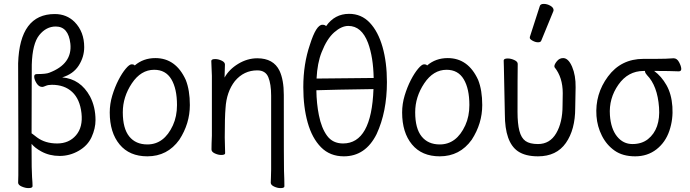

<svg xmlns="http://www.w3.org/2000/svg" viewBox="-20 -784 3540 985"><path d="M126 181Q110 181 91.5 173Q73 165 73 153Q73 141 74 115Q75 89 73 -459Q81 -712 261 -712Q322 -712 363 -671Q412 -621 412 -542Q412 -492 384 -448Q356 -404 299 -387Q393 -379 442 -289Q470 -235 470 -168Q470 -125 450 -81Q430 -37 384 -10.5Q338 16 286 16Q234 16 192 -7Q159 -25 142 -46V-30Q142 96 144.5 125Q147 154 147 171Q147 181 126 181ZM170 -79Q212 -48 273 -48Q334 -48 370 -90Q406 -132 398 -203.5Q390 -275 350.5 -312Q311 -349 246 -349Q227 -349 214.5 -343.5Q202 -338 197 -338Q180 -338 168.5 -355.5Q157 -373 155.5 -388.5Q154 -404 169 -404Q217 -404 233 -411Q352 -456 341 -560Q331 -648 266 -648Q217 -648 181.5 -604Q146 -560 143 -452L142 -100Q145 -98 148 -96Q154 -91 170 -79Z M736 18Q644 18 593.5 -43Q543 -104 543 -207Q543 -251 556 -294Q569 -337 587.5 -373Q606 -409 625 -431.5Q644 -454 655 -454Q668 -454 671 -448Q715 -486 777 -486Q882 -486 933 -374Q954 -321 954 -245Q954 -150 900 -67Q839 18 736 18ZM736 -43Q822 -43 867 -141Q888 -187 888 -245Q888 -329 859 -377.5Q830 -426 771 -426Q703 -426 656.5 -356.5Q610 -287 610 -208Q610 -125 643 -84Q676 -43 736 -43Z M1419 181Q1403 181 1386 173Q1369 165 1369 153Q1370 145 1370 125.5Q1370 106 1371 86V-293Q1371 -353 1356.5 -388Q1342 -423 1300 -423Q1231 -423 1185 -368Q1142 -313 1137 -229Q1133 -184 1133 -79Q1133 -56 1135 2Q1135 11 1115 11Q1099 11 1082 3Q1065 -5 1065 -17Q1065 -44 1067 -88V-395Q1064 -458 1064 -471Q1064 -481 1084 -481Q1100 -481 1117 -473Q1134 -465 1134 -453L1132 -386Q1155 -428 1202 -456.5Q1249 -485 1300 -485Q1383 -485 1414 -421Q1436 -374 1436 -297Q1436 71 1437 92Q1439 137 1439 172Q1439 181 1419 181Z M1744 18Q1673 18 1627 -28.5Q1581 -75 1558.5 -155Q1536 -235 1536 -337Q1536 -456 1570 -555Q1602 -657 1634 -657Q1647 -657 1653 -650Q1697 -713 1771 -713Q1834 -713 1877 -667.5Q1920 -622 1942.5 -543Q1965 -464 1965 -363Q1965 -210 1912 -96Q1855 18 1744 18ZM1740 -48Q1886 -48 1896 -327Q1687 -324 1603 -321Q1604 -252 1616 -193Q1629 -127 1658 -87.5Q1687 -48 1740 -48ZM1604 -381Q1817 -383 1897 -384Q1895 -491 1868 -564Q1835 -651 1767 -651Q1732 -651 1694.5 -618Q1657 -585 1630 -516Q1608 -461 1604 -381Z M2236 18Q2144 18 2093.5 -43Q2043 -104 2043 -207Q2043 -251 2056 -294Q2069 -337 2087.5 -373Q2106 -409 2125 -431.5Q2144 -454 2155 -454Q2168 -454 2171 -448Q2215 -486 2277 -486Q2382 -486 2433 -374Q2454 -321 2454 -245Q2454 -150 2400 -67Q2339 18 2236 18ZM2236 -43Q2322 -43 2367 -141Q2388 -187 2388 -245Q2388 -329 2359 -377.5Q2330 -426 2271 -426Q2203 -426 2156.5 -356.5Q2110 -287 2110 -208Q2110 -125 2143 -84Q2176 -43 2236 -43Z M2740 18Q2675 18 2637 -8Q2570 -54 2570 -198Q2566 -413 2565 -440L2564 -474Q2565 -484 2585 -484Q2601 -484 2618.5 -476Q2636 -468 2636 -456Q2635 -401 2635 -210Q2635 -150 2644.5 -113Q2654 -76 2676 -60.5Q2698 -45 2740 -45Q2801 -45 2833.5 -100.5Q2866 -156 2866 -242L2867 -306Q2867 -387 2825 -439L2824 -444Q2824 -454 2837 -470Q2850 -486 2869 -486Q2896 -486 2915 -441.5Q2934 -397 2933 -336Q2932 -278 2931 -230Q2931 -119 2883 -50.5Q2835 18 2740 18ZM2757 -576Q2754 -567 2740.5 -567Q2727 -567 2712.5 -575Q2698 -583 2698 -589.5Q2698 -596 2699 -597L2749 -752Q2752 -764 2769.5 -764Q2787 -764 2803.5 -754.5Q2820 -745 2820 -732Q2820 -729 2819 -727Z M3040 -189Q3032 -301 3099 -391.5Q3166 -482 3281 -482H3343Q3400 -482 3435 -485H3436Q3453 -485 3463.5 -465.5Q3474 -446 3475 -432Q3476 -418 3462 -418Q3414 -420 3351 -420H3336Q3373 -393 3399 -347.5Q3425 -302 3429.5 -237Q3434 -172 3414 -113Q3394 -54 3348 -18Q3302 18 3238.5 18Q3175 18 3133.5 -11Q3092 -40 3068 -87.5Q3044 -135 3040 -189ZM3304 -70Q3369 -122 3361 -233Q3353 -344 3299 -399Q3290 -409 3289 -417V-420H3282Q3202 -420 3152.5 -349.5Q3103 -279 3109 -193Q3114 -123 3145.5 -84Q3177 -45 3224.5 -45Q3272 -45 3304 -70Z"/></svg>

Font: LXGW WenKai Mono Lite
Style: Regular
Weight: 400
Monospace: yes
Designer: LXGW / Fontworks Inc.
Foundry: LXGW / Fontworks Inc.
Version: Version 1.520; June 14, 2025